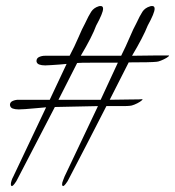

<svg xmlns="http://www.w3.org/2000/svg" viewBox="-20 -510 581 637"><path d="M18 107Q16 105 16 101Q16 96 18.5 88.5Q21 81 24 76L133 -154Q119 -153 99.5 -151Q80 -149 63.5 -148Q47 -147 42 -147Q30 -147 22 -150Q14 -153 13 -162Q13 -171 22 -175Q31 -179 41 -179H145L201 -298Q194 -297 179 -296Q164 -295 150 -294Q136 -293 130 -293Q118 -293 110 -296Q102 -299 101 -307Q101 -317 110 -321Q119 -325 129 -325H211Q228 -357 240.5 -386.5Q253 -416 262 -432Q274 -458 282.5 -471Q291 -484 307 -489Q309 -490 314 -490Q322 -490 322 -481Q322 -467 299 -425Q286 -389 248 -325H382Q398 -357 410.5 -386.5Q423 -416 432 -432Q444 -458 452.5 -471Q461 -484 478 -489Q480 -490 485 -490Q493 -490 493 -481Q493 -467 470 -425Q463 -407 449.5 -381Q436 -355 418 -325Q463 -326 498.5 -326Q534 -326 541 -326Q541 -323 532.5 -318Q524 -313 514 -309Q504 -305 499 -305Q481 -303 407 -303L344 -179Q385 -180 415.5 -180Q446 -180 453 -181Q453 -178 444.5 -172.5Q436 -167 426 -163Q416 -159 411 -159Q405 -158 383.5 -158Q362 -158 333 -158Q300 -93 267 -29.5Q234 34 208 84Q205 91 198 100Q191 109 188 107Q186 105 186 102Q186 96 189 89Q192 82 194 76L305 -158L162 -155L38 84Q35 91 28 100Q21 109 18 107ZM174 -179H314L371 -302Q314 -302 280.5 -302Q247 -302 236 -301Z"/></svg>

Font: Luxurious Script
Style: Regular
Weight: 400
Designer: Robert E. Leuschke
Foundry: Robert E. Leuschke
Version: Version 1.010; ttfautohint (v1.8.3)